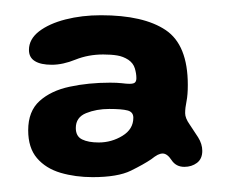

<svg xmlns="http://www.w3.org/2000/svg" viewBox="-20 -639 308 252"><path d="M101.5 -406.5Q79 -406.5 59.5 -412.2Q40 -418 28.5 -431.5Q17 -445 17 -468Q17 -493 32 -506.5Q47 -520 71.5 -525.2Q96 -530.5 124.5 -530.5Q133.5 -530.5 139.8 -529.8Q146 -529 150 -529Q155.5 -529 157.2 -530.8Q159 -532.5 159 -536.5Q159 -542.5 157 -549.2Q155 -556 148.5 -560.5Q141.5 -565 133.8 -566.2Q126 -567.5 115.5 -567.5Q96 -567.5 79.2 -560.8Q62.5 -554 48 -554Q33.5 -554 25.8 -558.8Q18 -563.5 18 -573.5Q18 -587.5 31.2 -597.8Q44.5 -608 66 -613.5Q87.5 -619 112.5 -619Q168.5 -619 197.5 -599.5Q226.5 -580 226.5 -527.5Q226.5 -514.5 224.8 -506Q223 -497.5 223 -490.5Q223 -484 228.8 -475.8Q234.5 -467.5 240 -458.8Q245.5 -450 245.5 -441Q245.5 -430.5 238.5 -425.2Q231.5 -420 222 -420Q211 -420 205.2 -428.8Q199.5 -437.5 193.5 -437.5Q190.5 -437.5 187 -435.8Q183.5 -434 178.5 -430Q169 -423.5 151.8 -415Q134.5 -406.5 101.5 -406.5ZM109.5 -452Q126.5 -452 140.8 -460.8Q155 -469.5 155 -484.5Q155 -492 147.5 -494Q140 -496 123.5 -496Q106.5 -496 93 -490.5Q79.5 -485 79.5 -471Q79.5 -460 87.8 -456Q96 -452 109.5 -452Z"/></svg>

Font: Gluten Medium
Style: Regular
Weight: 500
Designer: Tyler Finck
Foundry: Etcetera Type Company
Version: Version 1.300